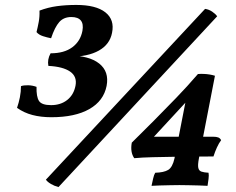

<svg xmlns="http://www.w3.org/2000/svg" viewBox="-20 -750 956 778"><path d="M289 -730Q369 -730 407 -700Q445 -670 434 -617Q425 -570 380.5 -545Q336 -520 263 -520L259 -525Q341 -525 382 -492.5Q423 -460 412 -402Q400 -341 342 -308Q284 -275 188 -275Q146 -275 111.5 -284Q77 -293 49 -313Q56 -333 60.5 -355.5Q65 -378 65 -401Q77 -405 94.5 -404.5Q112 -404 128 -398Q127 -358 138 -341Q149 -324 187 -324Q226 -324 252.5 -345Q279 -366 286 -403Q293 -440 264 -460Q235 -480 176 -483Q171 -509 185 -534Q240 -534 273 -558.5Q306 -583 314 -625Q319 -653 307.5 -667Q296 -681 269 -681Q238 -681 220 -660.5Q202 -640 187 -595Q171 -598 154 -603.5Q137 -609 128 -620Q133 -640 137 -661.5Q141 -683 140 -707Q174 -720 210.5 -725Q247 -730 289 -730ZM217 8Q201 4 186.5 -4.5Q172 -13 166 -22L811 -714Q826 -712 839.5 -703Q853 -694 860 -684ZM594 3Q597 -11 600.5 -26.5Q604 -42 609 -50Q644 -51 661.5 -61.5Q679 -72 687 -108L739 -375L772 -378L577 -167L574 -196H843Q857 -196 864.5 -193Q872 -190 876 -182Q867 -170 859 -152.5Q851 -135 845 -116Q762 -116 701.5 -115Q641 -114 598 -113Q555 -112 524 -109Q507 -133 514 -172Q559 -216 604 -261.5Q649 -307 694 -353.5Q739 -400 782 -450Q793 -451 805.5 -450.5Q818 -450 830 -448Q842 -446 851 -443L786 -108Q781 -82 783.5 -70Q786 -58 796.5 -54.5Q807 -51 825 -50Q827 -40 825 -25Q823 -10 821 3Q807 2 786 1.5Q765 1 744 0.5Q723 0 707 0Q691 0 669.5 0.5Q648 1 627.5 1.5Q607 2 594 3Z"/></svg>

Font: Vollkorn SemiBold
Style: Italic
Weight: 600
Italic angle: -11°
Designer: Friedrich Althausen
Foundry: Friedrich Althausen
Version: Version 5.000